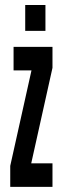

<svg xmlns="http://www.w3.org/2000/svg" viewBox="-20 -730 245 750"><path d="M20 0V-82L103 -455H33V-547H185V-465L102 -92H185V0ZM78.5 -609.5V-710.5H157.5V-609.5Z"/></svg>

Font: League Gothic Condensed
Style: Regular
Weight: 400
Width: 3
Designer: The League of Moveable Type
Version: Version 2.001